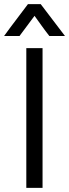

<svg xmlns="http://www.w3.org/2000/svg" viewBox="-29 -914 336 934"><path d="M66 -739H-9Q19 -778 48.5 -816.5Q78 -855 107 -894H169L287 -739H211Q192 -763 174.5 -787.5Q157 -812 139 -837ZM99 0V-680H178V0Z"/></svg>

Font: Palanquin
Style: Regular
Weight: 400
Designer: Pria Ravichandran
Version: Version 1.0.4